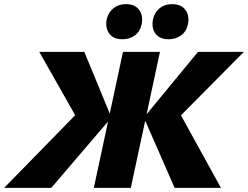

<svg xmlns="http://www.w3.org/2000/svg" viewBox="-78 -909 1200 929"><path d="M-58 0 345 -412 319 -293 112 -658H330L461 -340L170 0ZM376 0 517 -658H696L555 0ZM767 0 618 -340 880 -658H1102L740 -293L764 -412L991 0ZM514 -719Q482 -719 463.5 -733.5Q445 -748 439 -770.5Q433 -793 439 -819Q448 -851 472 -870Q496 -889 532 -889Q563 -889 581.5 -875Q600 -861 606.5 -838.5Q613 -816 607 -790Q599 -755 573.5 -737Q548 -719 514 -719ZM737 -719Q706 -719 687 -733.5Q668 -748 662.5 -770.5Q657 -793 663 -819Q671 -851 695.5 -870Q720 -889 755 -889Q786 -889 805 -875Q824 -861 830.5 -838.5Q837 -816 831 -790Q823 -755 797 -737Q771 -719 737 -719Z"/></svg>

Font: Ysabeau Black
Style: Italic
Weight: 900
Italic angle: -12°
Version: Version 2.000;gftools[0.9.27.dev2+g8671c4b]